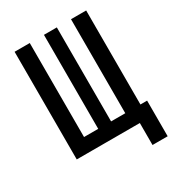

<svg xmlns="http://www.w3.org/2000/svg" viewBox="-197 -811 980 1071"><g transform="rotate(-30 293.0 -275.5)"><path d="M425.8 0V-693.4H523.4V0ZM83 0V-87.9H505.4V0ZM62.5 0V-693.4H160.2V0ZM468.8 141.6V-87.9H566.4V141.6ZM251.5 0V-693.4H334.5V0Z"/></g></svg>

Font: Cascadia Mono PL
Style: Regular
Weight: 400
Monospace: yes
Designer: Aaron Bell
Foundry: Saja Typeworks
Version: Version 2102.003